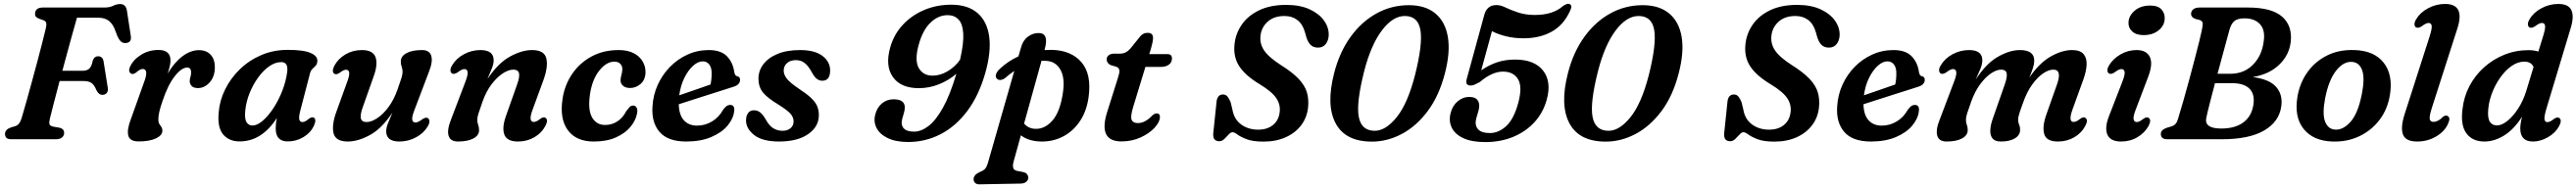

<svg xmlns="http://www.w3.org/2000/svg" viewBox="-20 -740 13676 999"><path d="M166 -667.5Q167.5 -700 207.5 -700H533.5Q562 -700 580.5 -709.2Q599 -718.5 618 -718.5Q647.5 -718.5 653.5 -684.5L674 -551Q680.5 -515 650 -511.5Q633.5 -509.5 622.5 -519Q611.5 -528.5 602 -551L593 -574.5Q581 -610 559.5 -628Q538 -646 500 -646H388.5Q374 -595 353 -518.8Q332 -442.5 311 -364H420.5Q441 -364 453.8 -375.2Q466.5 -386.5 472.5 -418.5Q481 -441 500 -441Q526 -441 530 -412L552 -274.5Q555 -255 546.2 -245.5Q537.5 -236 524 -236Q504 -236 492 -260.5Q480.5 -288.5 465.8 -299Q451 -309.5 421 -309.5H296.5Q279.5 -246 265.8 -193Q252 -140 245 -110.5Q240 -90.5 242.5 -80.5Q245 -70.5 265.5 -66.5L292 -62Q320.5 -57 320.5 -34Q320.5 -19 309.2 -9.5Q298 0 275 0H40.5Q21 0 13.8 -8Q6.5 -16 6.5 -29Q7.5 -53 40 -63.5L60.5 -69.5Q84 -76.5 94.5 -111.5Q105.5 -148.5 119.8 -199Q134 -249.5 149.2 -305.5Q164.5 -361.5 179 -415.8Q193.5 -470 205 -515.8Q216.5 -561.5 223.5 -590.5Q228 -610 225 -619.2Q222 -628.5 210.5 -632.5L190.5 -639.5Q178.5 -644 172 -650Q165.5 -656 166 -667.5Z M679 -347.5Q671 -349.5 667 -359Q663 -368.5 670 -384.5Q686.5 -422 727.8 -448.2Q769 -474.5 822 -474.5Q885 -474.5 885 -418.5Q885 -404 880.8 -386.2Q876.5 -368.5 870 -349Q905.5 -409 948.8 -441.2Q992 -473.5 1035.5 -473.5Q1076.5 -473.5 1098.8 -448.5Q1121 -423.5 1120.5 -382Q1120 -332 1092.8 -302Q1065.5 -272 1031 -272Q1007 -272 997 -283.5Q987 -295 987 -308Q987 -319.5 990.8 -331Q994.5 -342.5 994.5 -355.5Q994.5 -381 973.5 -381Q944 -381 907.8 -335.2Q871.5 -289.5 842.5 -202.5Q830 -166.5 825.2 -144.2Q820.5 -122 820.5 -103.5Q820.5 -90 825.8 -81.5Q831 -73 836.5 -65Q842 -57 842 -46Q842 -21 808.2 -4.8Q774.5 11.5 715.5 11.5Q669 11.5 661 -19.8Q653 -51 675 -108L744.5 -302.5Q758.5 -339.5 756 -356.5Q753.5 -373.5 738 -373.5Q724.5 -373.5 706.5 -358Q690 -344 679 -347.5Z M1573.5 -150Q1565.5 -119 1568.8 -105.2Q1572 -91.5 1585 -91.5Q1593.5 -91.5 1600.8 -95.5Q1608 -99.5 1618.5 -108Q1634.5 -120.5 1645.5 -115Q1661.5 -106 1646.5 -72.5Q1629.5 -35 1591.2 -11.8Q1553 11.5 1507 11.5Q1443.5 11.5 1443.5 -57.5Q1443.5 -69.5 1444.8 -82.8Q1446 -96 1450 -113.5Q1369.5 11.5 1252 11.5Q1195.5 11.5 1164.2 -26Q1133 -63.5 1141 -144Q1146 -206 1175 -265Q1204 -324 1252.8 -371.5Q1301.5 -419 1366.2 -447Q1431 -475 1507.5 -475Q1593 -475 1630.2 -458Q1667.5 -441 1664.5 -413.5Q1663 -398.5 1655 -390.2Q1647 -382 1638.5 -374Q1630 -366 1626 -352ZM1282 -153Q1277.5 -108.5 1288.5 -90.8Q1299.5 -73 1320 -73Q1345 -73 1374.2 -98Q1403.5 -123 1431 -164.8Q1458.5 -206.5 1478.2 -257Q1498 -307.5 1504.5 -358Q1511 -410 1473 -410Q1441 -410 1409.2 -387.8Q1377.5 -365.5 1350.2 -328Q1323 -290.5 1304.8 -245Q1286.5 -199.5 1282 -153Z M2251 -112.5Q2259 -107.5 2259.5 -95.8Q2260 -84 2250.5 -68.5Q2229 -32 2188 -10Q2147 12 2100 12Q2030 12 2030 -42.5Q2030 -61 2039.5 -85Q2049 -109 2063 -141.5Q2006.5 -56.5 1943.2 -22.2Q1880 12 1826.5 12Q1761 12 1750.5 -32.5Q1740 -77 1766.5 -149L1823.5 -306.5Q1836 -340.5 1833.5 -355Q1831 -369.5 1817 -369.5Q1803.5 -369.5 1784 -354Q1766.5 -341 1755 -348Q1738.5 -359 1755.5 -392Q1775.5 -428.5 1814.2 -451.2Q1853 -474 1901 -474Q1959 -474 1973 -437.2Q1987 -400.5 1964.5 -337L1906.5 -173Q1891 -130.5 1895.5 -111Q1900 -91.5 1926 -91.5Q1951 -91.5 1982 -111.8Q2013 -132 2041.8 -170.5Q2070.5 -209 2090 -264Q2105 -306 2111 -325.8Q2117 -345.5 2117 -358.5Q2117 -372 2112.2 -384.8Q2107.5 -397.5 2107.5 -414Q2107.5 -441 2137.5 -457.5Q2167.5 -474 2220 -474Q2260 -474 2269.2 -443.2Q2278.5 -412.5 2256.5 -357.5L2180.5 -157Q2165.5 -118.5 2168.2 -103.8Q2171 -89 2185.5 -89Q2198.5 -89 2220 -105Q2239.5 -119 2251 -112.5Z M2379.5 -349.5Q2371.5 -354.5 2371 -366.2Q2370.5 -378 2380 -393Q2401.5 -429.5 2442.5 -451.8Q2483.5 -474 2530.5 -474Q2600.5 -474 2600.5 -419.5Q2600.5 -401 2591 -377Q2581.5 -353 2567.5 -320Q2624 -405 2687.2 -439.5Q2750.5 -474 2804 -474Q2869.5 -474 2880 -429.5Q2890.5 -385 2864 -312.5L2806.5 -155.5Q2794 -121.5 2796.8 -106.8Q2799.5 -92 2813.5 -92Q2827 -92 2846.5 -107.5Q2864 -121 2875.5 -114Q2892 -103 2874.5 -70Q2855 -33 2816.2 -10.5Q2777.5 12 2729.5 12Q2671 12 2657.2 -24.8Q2643.5 -61.5 2666 -124.5L2724 -288.5Q2739.5 -331.5 2735 -350.8Q2730.5 -370 2704.5 -370Q2679.5 -370 2648.5 -349.8Q2617.5 -329.5 2588.5 -291Q2559.5 -252.5 2540.5 -197.5Q2525.5 -155.5 2519.5 -136Q2513.5 -116.5 2513.5 -103.5Q2513.5 -89.5 2518.2 -76.8Q2523 -64 2523 -48Q2523 -20.5 2492.8 -4.2Q2462.5 12 2410.5 12Q2370.5 12 2361.2 -18.8Q2352 -49.5 2374 -104.5L2450 -304.5Q2465 -343.5 2462.2 -358.2Q2459.5 -373 2445 -373Q2432 -373 2410.5 -356.5Q2391 -343 2379.5 -349.5Z M3241.5 -412.5Q3199 -412.5 3161 -364.8Q3123 -317 3111.5 -237.5Q3100 -154.5 3123.5 -115Q3147 -75.5 3192.5 -76Q3228.5 -76 3257.8 -95.5Q3287 -115 3304.5 -150Q3314.5 -163 3322.2 -171.2Q3330 -179.5 3341.5 -179Q3353 -179 3359.5 -167.5Q3366 -156 3361 -134.5Q3354 -99 3326 -65.2Q3298 -31.5 3249.2 -9.8Q3200.5 12 3131.5 12Q3038.5 12 2994.2 -48.2Q2950 -108.5 2966 -214Q2976.5 -286.5 3016 -345.5Q3055.5 -404.5 3118.8 -439.2Q3182 -474 3264 -474Q3312.5 -474 3344.8 -456.8Q3377 -439.5 3392.2 -412Q3407.5 -384.5 3406.5 -354Q3405 -315 3380.2 -293.8Q3355.5 -272.5 3324.5 -272.5Q3300.5 -272.5 3287 -284.2Q3273.5 -296 3274 -314.5Q3274.5 -328 3278.8 -342.2Q3283 -356.5 3283.5 -372.5Q3283.5 -390 3272.2 -401.2Q3261 -412.5 3241.5 -412.5Z M3877 -148Q3872.5 -109 3841.8 -72.2Q3811 -35.5 3755.5 -11.8Q3700 12 3622.5 12Q3525 12 3481.2 -38.8Q3437.5 -89.5 3443.5 -174.5Q3447 -235.5 3471.5 -289.5Q3496 -343.5 3536.8 -385Q3577.5 -426.5 3630 -450.2Q3682.5 -474 3742.5 -474Q3807 -474 3839 -440.8Q3871 -407.5 3877.5 -357.5Q3881 -337 3892.5 -335Q3908.5 -332.5 3908.5 -315.5Q3908.5 -304 3900 -294Q3891.5 -284 3869 -277.5Q3844 -269.5 3808 -258Q3772 -246.5 3731.8 -233.8Q3691.5 -221 3652.8 -208.5Q3614 -196 3583 -186Q3584.5 -129 3610.2 -100.8Q3636 -72.5 3680 -72.5Q3723 -72.5 3759.8 -94.8Q3796.5 -117 3818.5 -157Q3829.5 -171.5 3837.5 -177Q3845.5 -182.5 3856 -182.5Q3882 -182 3877 -148ZM3710 -414Q3685 -414 3658.8 -390.2Q3632.5 -366.5 3612.5 -325.8Q3592.5 -285 3585.5 -233.5Q3624.5 -247 3670.5 -262.8Q3716.5 -278.5 3751.5 -291Q3757.5 -315.5 3757.5 -350.5Q3758 -379.5 3745.2 -396.8Q3732.5 -414 3710 -414Z M4133.5 -45Q4160.5 -45 4176.5 -59Q4192.5 -73 4192.5 -95Q4192.5 -116 4177 -134.5Q4161.5 -153 4111.5 -184.5Q4053.5 -219.5 4030 -248.5Q4006.5 -277.5 4006 -320.5Q4005.5 -362.5 4031 -397.2Q4056.5 -432 4106 -453Q4155.5 -474 4227 -474Q4305.5 -474 4346 -442.8Q4386.5 -411.5 4386.5 -366Q4386.5 -311 4345 -311Q4328.5 -311 4315.2 -321.5Q4302 -332 4287.5 -359Q4271.5 -388.5 4252 -404.5Q4232.5 -420.5 4205 -420.5Q4175 -420.5 4157.5 -404.8Q4140 -389 4140 -364.5Q4140 -344 4156 -322.8Q4172 -301.5 4220 -269Q4262 -241.5 4285 -219.8Q4308 -198 4317.2 -177Q4326.5 -156 4326.5 -129.5Q4327.5 -68 4270.8 -28Q4214 12 4115.5 12Q4027 12 3983.2 -22.5Q3939.5 -57 3940 -101.5Q3940.5 -126 3951.5 -140Q3962.5 -154 3981.5 -154Q4001.5 -154 4016.2 -141.8Q4031 -129.5 4045 -104.5Q4063.5 -71 4085.5 -58Q4107.5 -45 4133.5 -45Z M4801 14.5Q4735 14.5 4692.5 -6Q4650 -26.5 4633 -59.8Q4616 -93 4626 -131.5Q4636 -170 4662.2 -191.2Q4688.5 -212.5 4723.5 -212.5Q4799 -212.5 4778.5 -141L4769.5 -110Q4760.5 -76.5 4776.8 -58.5Q4793 -40.5 4832 -40.5Q4869.5 -40.5 4908.5 -70.2Q4947.5 -100 4985.2 -167.5Q5023 -235 5056.5 -348Q5017 -313.5 4964.8 -292.5Q4912.5 -271.5 4857.5 -271.5Q4761.5 -271.5 4719.8 -330.5Q4678 -389.5 4705 -486.5Q4724 -555.5 4771 -606.8Q4818 -658 4884.8 -686.5Q4951.5 -715 5029.5 -715Q5117 -715 5168.2 -671.2Q5219.5 -627.5 5230.8 -545.8Q5242 -464 5209.5 -350Q5175 -230.5 5113.8 -149.2Q5052.5 -68 4972.5 -26.8Q4892.5 14.5 4801 14.5ZM4856 -500Q4834 -419 4857 -378.5Q4880 -338 4930.5 -338Q4970.5 -338 5010.2 -361.5Q5050 -385 5076 -422.5Q5096.5 -510.5 5093 -562.5Q5089.5 -614.5 5067.5 -637Q5045.5 -659.5 5010.5 -659.5Q4960 -659.5 4918.5 -619Q4877 -578.5 4856 -500Z M5316 -326Q5304 -316.5 5291.5 -315.2Q5279 -314 5271 -322.5Q5262.5 -331 5267.2 -345.5Q5272 -360 5287 -374Q5330.5 -415 5386 -440.5L5400 -488.5Q5410 -525.5 5436 -545Q5462 -564.5 5493 -564.5Q5549 -564.5 5526 -480L5524.5 -474Q5543.5 -475 5563.5 -475Q5666.5 -472.5 5720.8 -409Q5775 -345.5 5758.5 -224.5Q5748.5 -150 5712.5 -96.2Q5676.5 -42.5 5622.5 -14.5Q5568.5 13.5 5504.5 12Q5471 11 5444.5 2.5Q5418 -6 5399 -21L5360.5 118Q5355 137.5 5358 151Q5361 164.5 5380.5 168.5L5410 174Q5425.5 177.5 5431.8 185.5Q5438 193.5 5438.5 203Q5438.5 217 5427.5 226Q5416.5 235 5399 235.5L5179 239.5Q5166 240 5157 232.8Q5148 225.5 5148 212Q5148 202 5154.8 192.8Q5161.5 183.5 5179.5 174.5Q5200 167 5208.8 157Q5217.5 147 5223 129L5364 -363Q5340 -347 5316 -326ZM5473.5 -55.5Q5524 -52.5 5565 -97.8Q5606 -143 5621.5 -243Q5634 -323.5 5610.2 -367.2Q5586.5 -411 5540.5 -416Q5525 -417.5 5508.5 -417L5416 -83.5Q5438 -57.5 5473.5 -55.5Z M5906.5 -385 5876 -394Q5854.5 -404 5854.5 -424.5Q5854.5 -438.5 5865.5 -446.8Q5876.5 -455 5895 -455H5926Q5956.5 -455 5980 -481.5L6031 -545Q6039 -555 6048.8 -560.2Q6058.5 -565.5 6072 -565.5Q6100.5 -565.5 6100.5 -538.5Q6100.5 -520 6090.5 -485.5L6080.5 -452.5H6177Q6201 -452.5 6201 -429.5Q6201 -408.5 6184.8 -396.5Q6168.5 -384.5 6141.5 -384.5H6060L5995 -171.5Q5979.5 -120.5 5987 -103.2Q5994.5 -86 6020 -86Q6057.5 -86 6093 -123Q6108 -137.5 6119.5 -137.5Q6138.5 -137.5 6137 -116Q6135.5 -90 6107.8 -60.2Q6080 -30.5 6034 -9.5Q5988 11.5 5932.5 11.5Q5805 11.5 5859.5 -152.5L5913 -322.5Q5923 -352 5922 -365.2Q5921 -378.5 5906.5 -385Z M6687 12.5Q6630.5 12.5 6598 0Q6565.5 -12.5 6548.8 -25Q6532 -37.5 6522.5 -37.5Q6513 -37.5 6502.2 -25.5Q6491.5 -13.5 6479 -1.5Q6466.5 10.5 6452.5 10.5Q6417.5 10.5 6420 -30L6437 -192.5Q6439.5 -238 6472 -238Q6486.5 -238 6495.5 -227.2Q6504.5 -216.5 6512.5 -196.5L6522 -157Q6531 -105.5 6568.8 -78.2Q6606.5 -51 6658.5 -51Q6706 -51 6736 -74.8Q6766 -98.5 6772 -139Q6779 -180.5 6756.2 -216.2Q6733.5 -252 6666.5 -292.5Q6590 -338.5 6557.5 -389Q6525 -439.5 6533.5 -509Q6540 -564 6572.5 -610.5Q6605 -657 6664 -685.5Q6723 -714 6807.5 -714Q6881 -714 6931.8 -690.5Q6982.5 -667 7008.5 -630Q7034.5 -593 7033 -552.5Q7032 -525 7017.2 -506Q7002.5 -487 6976 -487Q6954 -487 6939.8 -498.8Q6925.5 -510.5 6915.5 -538.5L6906 -571.5Q6894 -612.5 6866.2 -633.8Q6838.5 -655 6798.5 -655Q6743.5 -655 6710.5 -626Q6677.5 -597 6671.5 -554.5Q6665 -510.5 6689.2 -473.5Q6713.5 -436.5 6778 -395Q6839.5 -356.5 6872.8 -321.5Q6906 -286.5 6917 -250Q6928 -213.5 6923.5 -169.5Q6918 -116 6887.2 -75Q6856.5 -34 6805 -10.8Q6753.5 12.5 6687 12.5Z M7458.5 -712.5Q7546.5 -712.5 7599.2 -668.5Q7652 -624.5 7665.5 -543.5Q7679 -462.5 7650 -351Q7619 -230.5 7558.5 -149.8Q7498 -69 7421 -28.2Q7344 12.5 7262.5 12.5Q7121.5 12.5 7069.8 -84.8Q7018 -182 7062 -352Q7090.5 -463 7148.8 -543.8Q7207 -624.5 7286.5 -668.5Q7366 -712.5 7458.5 -712.5ZM7491.5 -342.5Q7532.5 -506 7519.8 -580.5Q7507 -655 7437 -655Q7373 -655 7315.2 -578.2Q7257.5 -501.5 7222 -364.5Q7178.5 -193.5 7192.5 -119.2Q7206.5 -45 7277.5 -45Q7335.5 -45 7394 -117.5Q7452.5 -190 7491.5 -342.5Z M7680.5 -140.5Q7690 -178.5 7717.8 -201.8Q7745.5 -225 7778.5 -225Q7813 -225 7825.2 -204.8Q7837.5 -184.5 7828 -151.5L7816 -110Q7807 -75.5 7825 -54.2Q7843 -33 7888.5 -33Q7935 -33 7975.2 -70Q8015.5 -107 8038.5 -191Q8062.5 -278 8038.2 -318.8Q8014 -359.5 7958 -359.5Q7900 -359.5 7835 -304Q7818.5 -295.5 7808 -290.5Q7797.5 -285.5 7785.5 -285.5Q7773 -285.5 7766.8 -293.2Q7760.5 -301 7765 -318L7860 -665Q7866.5 -687 7882 -700Q7897.5 -713 7923 -713Q7942.5 -713 7962 -704.5Q8000 -686 8039.8 -673.2Q8079.5 -660.5 8126.5 -660.5Q8177 -660.5 8214 -672.8Q8251 -685 8276.5 -708Q8287.5 -715.5 8296.8 -718.5Q8306 -721.5 8313.5 -717.5Q8319.5 -714.5 8320.8 -706.5Q8322 -698.5 8313.5 -681Q8279.5 -606.5 8216.2 -571.5Q8153 -536.5 8067 -536.5Q8019 -536.5 7976 -546.8Q7933 -557 7899.5 -574.5L7842.5 -366Q7884 -395 7927.5 -409.2Q7971 -423.5 8022 -423.5Q8125.5 -423.5 8171.2 -364.5Q8217 -305.5 8190 -209Q8170.5 -139.5 8123.8 -89.2Q8077 -39 8010.5 -12Q7944 15 7864.5 15Q7792 15 7747.2 -6Q7702.5 -27 7685.8 -62.5Q7669 -98 7680.5 -140.5Z M8699.5 -712.5Q8787.5 -712.5 8840.2 -668.5Q8893 -624.5 8906.5 -543.5Q8920 -462.5 8891 -351Q8860 -230.5 8799.5 -149.8Q8739 -69 8662 -28.2Q8585 12.5 8503.5 12.5Q8362.5 12.5 8310.8 -84.8Q8259 -182 8303 -352Q8331.5 -463 8389.8 -543.8Q8448 -624.5 8527.5 -668.5Q8607 -712.5 8699.5 -712.5ZM8732.5 -342.5Q8773.5 -506 8760.8 -580.5Q8748 -655 8678 -655Q8614 -655 8556.2 -578.2Q8498.5 -501.5 8463 -364.5Q8419.5 -193.5 8433.5 -119.2Q8447.5 -45 8518.5 -45Q8576.5 -45 8635 -117.5Q8693.5 -190 8732.5 -342.5Z M9399 12.5Q9342.5 12.5 9310 0Q9277.5 -12.5 9260.8 -25Q9244 -37.5 9234.5 -37.5Q9225 -37.5 9214.2 -25.5Q9203.5 -13.5 9191 -1.5Q9178.5 10.5 9164.5 10.5Q9129.5 10.5 9132 -30L9149 -192.5Q9151.5 -238 9184 -238Q9198.5 -238 9207.5 -227.2Q9216.5 -216.5 9224.5 -196.5L9234 -157Q9243 -105.5 9280.8 -78.2Q9318.5 -51 9370.5 -51Q9418 -51 9448 -74.8Q9478 -98.5 9484 -139Q9491 -180.5 9468.2 -216.2Q9445.5 -252 9378.5 -292.5Q9302 -338.5 9269.5 -389Q9237 -439.5 9245.5 -509Q9252 -564 9284.5 -610.5Q9317 -657 9376 -685.5Q9435 -714 9519.5 -714Q9593 -714 9643.8 -690.5Q9694.5 -667 9720.5 -630Q9746.5 -593 9745 -552.5Q9744 -525 9729.2 -506Q9714.5 -487 9688 -487Q9666 -487 9651.8 -498.8Q9637.5 -510.5 9627.5 -538.5L9618 -571.5Q9606 -612.5 9578.2 -633.8Q9550.5 -655 9510.5 -655Q9455.5 -655 9422.5 -626Q9389.5 -597 9383.5 -554.5Q9377 -510.5 9401.2 -473.5Q9425.5 -436.5 9490 -395Q9551.5 -356.5 9584.8 -321.5Q9618 -286.5 9629 -250Q9640 -213.5 9635.5 -169.5Q9630 -116 9599.2 -75Q9568.5 -34 9517 -10.8Q9465.5 12.5 9399 12.5Z M10165.5 -148Q10161 -109 10130.2 -72.2Q10099.5 -35.5 10044 -11.8Q9988.5 12 9911 12Q9813.5 12 9769.8 -38.8Q9726 -89.5 9732 -174.5Q9735.5 -235.5 9760 -289.5Q9784.5 -343.5 9825.2 -385Q9866 -426.5 9918.5 -450.2Q9971 -474 10031 -474Q10095.5 -474 10127.5 -440.8Q10159.5 -407.5 10166 -357.5Q10169.5 -337 10181 -335Q10197 -332.5 10197 -315.5Q10197 -304 10188.5 -294Q10180 -284 10157.5 -277.5Q10132.5 -269.5 10096.5 -258Q10060.5 -246.5 10020.2 -233.8Q9980 -221 9941.2 -208.5Q9902.5 -196 9871.5 -186Q9873 -129 9898.8 -100.8Q9924.5 -72.5 9968.5 -72.5Q10011.5 -72.5 10048.2 -94.8Q10085 -117 10107 -157Q10118 -171.5 10126 -177Q10134 -182.5 10144.5 -182.5Q10170.5 -182 10165.5 -148ZM9998.5 -414Q9973.5 -414 9947.2 -390.2Q9921 -366.5 9901 -325.8Q9881 -285 9874 -233.5Q9913 -247 9959 -262.8Q10005 -278.5 10040 -291Q10046 -315.5 10046 -350.5Q10046.5 -379.5 10033.8 -396.8Q10021 -414 9998.5 -414Z M10557.5 -108 10621.5 -291Q10636 -332.5 10631.5 -351.2Q10627 -370 10603 -370Q10578 -370 10548.5 -350Q10519 -330 10491 -292.2Q10463 -254.5 10444 -201.5Q10428.5 -159 10422 -138Q10415.5 -117 10415.5 -103.5Q10415.5 -89 10420.2 -76.8Q10425 -64.5 10425 -48.5Q10425 -21 10395 -4.5Q10365 12 10312.5 12Q10271.5 12 10263 -20Q10254.5 -52 10277 -106.5L10352 -304.5Q10367 -343 10364.2 -358Q10361.5 -373 10347 -373Q10334 -373 10312.5 -356.5Q10293 -343 10281.5 -349.5Q10273.5 -354.5 10273 -366.2Q10272.5 -378 10282 -393Q10303.5 -429.5 10344.5 -451.8Q10385.5 -474 10432 -474Q10502.5 -474 10502.5 -419.5Q10502.5 -398.5 10492 -373.5Q10481.5 -348.5 10467.5 -317.5Q10522.5 -402.5 10585 -438.2Q10647.5 -474 10702 -474Q10779.5 -474 10778 -416Q10777.5 -397 10770 -375Q10762.5 -353 10752 -327.5Q10804.5 -405 10865 -439.5Q10925.5 -474 10978.5 -474Q11022 -474 11040 -452.5Q11058 -431 11056 -394.8Q11054 -358.5 11037.5 -314L10981.5 -159Q10968.5 -123 10970.8 -107.5Q10973 -92 10987 -92Q11001.5 -92 11020.5 -107.5Q11038.5 -121 11049 -114Q11066.5 -103 11048.5 -70Q11029.5 -33.5 10990.8 -10.8Q10952 12 10903.5 12Q10843.5 12 10831.5 -26.5Q10819.5 -65 10841.5 -129L10898.5 -290.5Q10927 -370 10879.5 -370Q10855 -370 10825.2 -350Q10795.5 -330 10767 -290.5Q10738.5 -251 10718.5 -193.5Q10704 -154 10698.2 -134.8Q10692.5 -115.5 10692.5 -104.5Q10692.5 -89.5 10698 -77Q10703.5 -64.5 10703 -49Q10702.5 -21 10674.8 -4.5Q10647 12 10601 12Q10569.5 12 10556.5 -4.5Q10543.5 -21 10544.8 -48.2Q10546 -75.5 10557.5 -108Z M11358.5 -553.5Q11318.5 -553.5 11297.5 -573.5Q11276.5 -593.5 11278.5 -622.5Q11280.5 -657 11311.8 -683.8Q11343 -710.5 11394 -710.5Q11435 -710.5 11453.8 -689.5Q11472.5 -668.5 11470.5 -638.5Q11468.5 -603 11437.5 -578.2Q11406.5 -553.5 11358.5 -553.5ZM11316.5 -157Q11302.5 -121 11305.5 -106.2Q11308.5 -91.5 11322.5 -91.5Q11335.5 -91.5 11356 -107.5Q11373.5 -121 11385 -114Q11402 -103 11384.5 -70Q11364.5 -34 11326 -11Q11287.5 12 11239 12Q11182 12 11166.2 -25Q11150.5 -62 11176 -126L11245.5 -305Q11260.5 -343.5 11257.8 -358.2Q11255 -373 11240.5 -373Q11227.5 -373 11206 -356.5Q11186.5 -343 11175 -349.5Q11167 -354 11166.5 -366Q11166 -378 11175.5 -393Q11196 -427.5 11235.8 -450.8Q11275.5 -474 11321.5 -474Q11374 -474 11391.8 -437.2Q11409.5 -400.5 11382 -329.5Z M11656 -700H11912Q12038 -700 12093.5 -651.8Q12149 -603.5 12139.5 -517.5Q12131.5 -447 12078 -395.8Q12024.5 -344.5 11937.5 -330.5Q12025.5 -319.5 12061.8 -278.5Q12098 -237.5 12089.5 -175.5Q12078.5 -93.5 11998.8 -46.8Q11919 0 11772.5 0H11485.5Q11465 0 11457.5 -8Q11450 -16 11450 -28.5Q11450 -50.5 11483 -61.5L11505.5 -68Q11520.5 -73 11528.2 -81.8Q11536 -90.5 11540.5 -106Q11554 -149 11569.5 -203.8Q11585 -258.5 11600.8 -316.5Q11616.5 -374.5 11630.2 -427.2Q11644 -480 11653.8 -519.5Q11663.5 -559 11667 -576.5Q11672.5 -603 11672.5 -614.8Q11672.5 -626.5 11657.5 -633.5L11633.5 -639.5Q11610.5 -648.5 11610.5 -665.5Q11610.5 -680.5 11621.8 -690.2Q11633 -700 11656 -700ZM11814 -580.5Q11802.5 -538 11785.5 -475.5Q11768.5 -413 11751 -348H11819Q11892 -348 11939.8 -396.8Q11987.5 -445.5 11996.5 -523Q12004.5 -581.5 11976 -612Q11947.5 -642.5 11894.5 -642.5Q11857.5 -642.5 11840.2 -628Q11823 -613.5 11814 -580.5ZM11692 -116.5Q11677 -57 11771 -57Q11843 -57 11887 -88.8Q11931 -120.5 11941 -181Q11950.5 -238 11921.2 -268Q11892 -298 11829 -298H11737.5Q11722.5 -240.5 11710 -192Q11697.5 -143.5 11692 -116.5Z M12478 -474Q12582 -471 12632.8 -407Q12683.5 -343 12666 -234.5Q12653 -157 12609.2 -100.8Q12565.5 -44.5 12500.8 -14.8Q12436 15 12360 12Q12258.5 8.5 12207.8 -55.2Q12157 -119 12175.5 -227.5Q12188 -300 12228.5 -356.8Q12269 -413.5 12332.5 -445.2Q12396 -477 12478 -474ZM12373 -51.5Q12415.5 -47 12456 -91.5Q12496.5 -136 12517 -240Q12533.5 -323.5 12519.2 -365.2Q12505 -407 12467 -411Q12421 -415.5 12381.2 -365.5Q12341.5 -315.5 12322.5 -219.5Q12306.5 -137 12321.2 -96Q12336 -55 12373 -51.5Z M13024.5 -590 12888 -164.5Q12874.5 -121.5 12877.5 -107Q12880.5 -92.5 12897 -92.5Q12921.5 -92.5 12947 -118.5Q12961 -130 12972 -124Q12990 -114.5 12974.5 -82.5Q12958 -43 12912.5 -15.5Q12867 12 12810.5 12Q12749.5 12 12735.5 -25.2Q12721.5 -62.5 12744 -133L12876.5 -545.5Q12890 -587.5 12887.8 -602.8Q12885.5 -618 12871 -618Q12858 -618 12836.5 -601.5Q12817 -588 12805 -594.5Q12797 -599 12796.5 -610.8Q12796 -622.5 12805.5 -638Q12826.5 -673.5 12868.8 -696.2Q12911 -719 12959 -719Q13065.5 -719 13024.5 -590Z M13626.5 -593.5 13498 -167Q13484 -120.5 13486.5 -105.8Q13489 -91 13502 -91Q13515.5 -91 13535.5 -107Q13553.5 -120.5 13564.5 -113.5Q13581.5 -102 13564 -69.5Q13544.5 -33.5 13504.8 -10.8Q13465 12 13425.5 12Q13358 12 13358 -57.5Q13358 -82 13367.5 -120Q13325 -53 13273 -20.5Q13221 12 13168 12Q13104 12 13072 -31.5Q13040 -75 13051.5 -161.5Q13058.5 -225.5 13088 -282Q13117.5 -338.5 13165 -381.5Q13212.5 -424.5 13273 -449Q13333.5 -473.5 13401.5 -473.5Q13430.5 -473.5 13454 -466L13481 -553.5Q13492 -590 13489.5 -604Q13487 -618 13473 -618Q13459.5 -618 13438 -601.5Q13418.5 -588 13407 -594.5Q13399 -599 13398.5 -610.8Q13398 -622.5 13407.5 -638Q13428.5 -674 13470.8 -696.5Q13513 -719 13560 -719Q13613.5 -719 13629 -686.5Q13644.5 -654 13626.5 -593.5ZM13187 -139.5Q13186.5 -104 13199.5 -88.8Q13212.5 -73.5 13234 -73.5Q13260 -73.5 13290 -97.8Q13320 -122 13346.8 -163.2Q13373.5 -204.5 13389.5 -256L13428.5 -384Q13416 -412.5 13379.5 -412.5Q13344 -412.5 13310 -388Q13276 -363.5 13248.5 -323.2Q13221 -283 13204.2 -234.8Q13187.5 -186.5 13187 -139.5Z"/></svg>

Font: Fraunces 9pt S050 SemiBold
Style: Italic
Weight: 600
Italic angle: -16°
Version: Version 1.000; ttfautohint (v1.8.3)